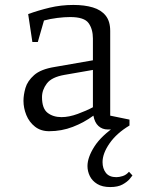

<svg xmlns="http://www.w3.org/2000/svg" viewBox="-20 -520 577 777"><path d="M426 237Q394 237 373.5 224.5Q353 212 343.5 192.5Q334 173 334 152Q334 117 362 73Q390 29 454 -14L460 4H416Q394 4 378.5 -10Q363 -24 358 -52Q320 -24 274.5 -6.5Q229 11 179 11Q145 11 121.5 -7.5Q98 -26 86.5 -54.5Q75 -83 75 -112Q75 -136 83 -164Q91 -192 118 -216Q145 -240 201 -249L356 -276V-364Q356 -402 338.5 -426.5Q321 -451 264 -451Q241 -451 212.5 -447.5Q184 -444 158 -437L133 -350H111L94 -463Q135 -478 181 -489Q227 -500 277 -500Q322 -500 355.5 -490Q389 -480 407.5 -457Q426 -434 426 -395V-52L504 -36V-12Q452 19 423.5 60Q395 101 395 136Q395 162 408.5 179.5Q422 197 451 197Q462 197 476.5 192.5Q491 188 502 175L516 190Q515 192 505 204Q495 216 476 226.5Q457 237 426 237ZM229 -46Q259 -46 294.5 -59Q330 -72 356 -86V-237L241 -217Q189 -208 169.5 -182Q150 -156 150 -127Q150 -81 172.5 -63.5Q195 -46 229 -46Z"/></svg>

Font: Manuale Light
Style: Regular
Weight: 300
Designer: Eduardo Tunni / Pablo Cosgaya
Foundry: Eduardo Tunni / Pablo Cosgaya
Version: Version 1.002